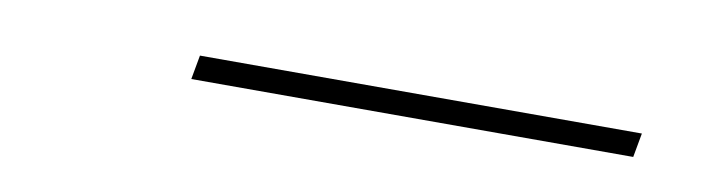

<svg xmlns="http://www.w3.org/2000/svg" viewBox="-21 -336 641 172"><g transform="rotate(10 300.0 -250.0)"><path d="M154 -261 150 -239H552L556 -261Z"/></g></svg>

Font: LT Wave Mono Thin
Style: Italic
Weight: 100
Designer: Daniel Lyons
Version: Version 2.5 (Glyphs App)